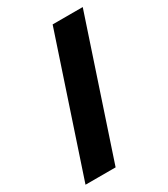

<svg xmlns="http://www.w3.org/2000/svg" viewBox="-176 -789 765 873"><g transform="rotate(-30 206.5 -353.0)"><path d="M245 -706H403L168 0H10Z"/></g></svg>

Font: Lineal Heavy
Style: Regular
Weight: 900
Designer: Created by Frank Adebiaye with contributions from Anton Moglia & Ariel Martín Pérez
Created by Frank ADEBIAYE with FontF
Foundry: Velvetyne Type Foundry
Version: Version 2.000